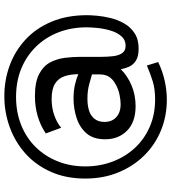

<svg xmlns="http://www.w3.org/2000/svg" viewBox="28 -671 789 885"><g transform="rotate(-90 422.5 -228.5)"><path d="M795 -222Q795 -205 792.5 -176Q790 -147 782 -114Q774 -81 757.5 -51.5Q741 -22 712.5 -3Q684 16 641 16Q605 16 585.5 3.5Q566 -9 557.5 -28Q549 -47 546 -66Q515 -35 471 -16.5Q427 2 376 2Q302 2 262.5 -37.5Q223 -77 223 -138Q223 -193 250.5 -224.5Q278 -256 321.5 -270Q365 -284 410 -284Q450 -284 479 -276.5Q508 -269 523 -262Q523 -298 513.5 -326Q504 -354 479 -369.5Q454 -385 409 -385Q368 -385 334 -373Q300 -361 276 -341L250 -412Q287 -437 330.5 -449.5Q374 -462 422 -462Q487 -462 524 -442.5Q561 -423 577.5 -391.5Q594 -360 598.5 -323.5Q603 -287 603 -253V-157Q603 -128 606 -102Q609 -76 620 -60Q631 -44 654 -44Q681 -44 698 -63.5Q715 -83 724 -113Q733 -143 736 -173.5Q739 -204 739 -224Q739 -294 716 -353.5Q693 -413 650 -457Q607 -501 548.5 -525Q490 -549 418 -549Q348 -549 289 -525.5Q230 -502 187.5 -459Q145 -416 121.5 -357.5Q98 -299 98 -230Q98 -163 120 -104.5Q142 -46 182.5 -2Q223 42 280 67Q337 92 407 92Q454 92 490 81Q526 70 563 54L579 106Q538 126 493.5 136Q449 146 405 146Q330 146 264 119Q198 92 148.5 42Q99 -8 70.5 -77Q42 -146 42 -230Q42 -319 73 -388.5Q104 -458 157 -505.5Q210 -553 278.5 -578Q347 -603 422 -603Q496 -603 563 -578.5Q630 -554 682.5 -505.5Q735 -457 765 -385.5Q795 -314 795 -222ZM522 -161V-199Q508 -203 478 -211.5Q448 -220 410 -220Q379 -220 355 -212.5Q331 -205 317 -187Q303 -169 303 -141Q303 -118 313 -101.5Q323 -85 341 -76Q359 -67 384 -67Q404 -67 428 -72Q452 -77 471 -87Q489 -96 500.5 -107.5Q512 -119 517 -132.5Q522 -146 522 -161Z"/></g></svg>

Font: YasnoRaleway
Style: Bold
Weight: 700
Designer: Matt McInerney, Pablo Impallari, Rodrigo Fuenzalida
Foundry: Matt McInerney, Pablo Impallari, Rodrigo Fuenzalida
Version: Version 4.026